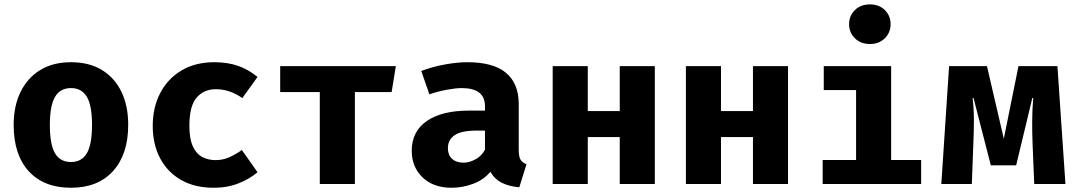

<svg xmlns="http://www.w3.org/2000/svg" viewBox="-20 -850 4963 887"><path d="M307.7 -562.6Q391.8 -562.6 450.8 -526.7Q509.7 -490.8 541 -425.9Q572.3 -361 572.3 -273.8Q572.3 -137.4 502.6 -60Q432.8 17.4 307.7 17.4Q182.6 17.4 112.8 -59Q43.1 -135.4 43.1 -272.8Q43.1 -359.5 74.6 -424.6Q106.2 -489.7 165.4 -526.2Q224.6 -562.6 307.7 -562.6ZM307.7 -443.1Q257.9 -443.1 234.1 -402.3Q210.3 -361.5 210.3 -272.8Q210.3 -182.6 234.1 -142.1Q257.9 -101.5 307.7 -101.5Q357.4 -101.5 381.3 -142.1Q405.1 -182.6 405.1 -273.8Q405.1 -362.1 381.3 -402.6Q357.4 -443.1 307.7 -443.1Z M975.9 -110.3Q1009.2 -110.3 1038.7 -123.3Q1068.2 -136.4 1097.4 -156.9L1169.7 -54.4Q1133.8 -23.6 1082.3 -3.1Q1030.8 17.4 967.2 17.4Q879.5 17.4 816.4 -18.7Q753.3 -54.9 719.5 -119.2Q685.6 -183.6 685.6 -268.7Q685.6 -353.8 720.3 -420.3Q754.9 -486.7 818.7 -524.6Q882.6 -562.6 970.3 -562.6Q1032.3 -562.6 1080.8 -545.4Q1129.2 -528.2 1169.7 -494.4L1099.5 -396.9Q1071.8 -416.4 1041 -427.2Q1010.3 -437.9 976.9 -437.9Q922.1 -437.9 888.5 -399.2Q854.9 -360.5 854.9 -268.7Q854.9 -208.7 870.8 -174.1Q886.7 -139.5 914.1 -124.9Q941.5 -110.3 975.9 -110.3Z M1808.7 -544.6 1789.2 -424.6H1619.5V0H1457.4V-424.6H1274.4V-544.6Z M2376.4 -156.9Q2376.4 -126.2 2384.9 -112.3Q2393.3 -98.5 2412.3 -91.3L2379 15.4Q2330.8 10.8 2297.7 -5.9Q2264.6 -22.6 2245.6 -56.4Q2214.4 -19 2165.6 -0.8Q2116.9 17.4 2066.2 17.4Q1982.1 17.4 1932.1 -30.5Q1882.1 -78.5 1882.1 -153.8Q1882.1 -242.6 1951.5 -290.8Q2021 -339 2147.2 -339H2220.5V-359.5Q2220.5 -443.1 2112.8 -443.1Q2086.7 -443.1 2045.6 -435.6Q2004.6 -428.2 1963.6 -414.4L1926.2 -522.1Q1979 -542.1 2036.2 -552.3Q2093.3 -562.6 2138.5 -562.6Q2260 -562.6 2318.2 -513.1Q2376.4 -463.6 2376.4 -370.3ZM2122.1 -98.5Q2148.2 -98.5 2176.9 -114.1Q2205.6 -129.7 2220.5 -158.5V-246.7H2180.5Q2112.8 -246.7 2081 -225.9Q2049.2 -205.1 2049.2 -165.1Q2049.2 -133.8 2068.5 -116.2Q2087.7 -98.5 2122.1 -98.5Z M2843.1 0V-216.9H2695.4V0H2533.3V-544.6H2695.4V-336.9H2843.1V-544.6H3005.1V0Z M3458.5 0V-216.9H3310.8V0H3148.7V-544.6H3310.8V-336.9H3458.5V-544.6H3620.5V0Z M3999 -829.7Q4041 -829.7 4067.7 -803.6Q4094.4 -777.4 4094.4 -738.5Q4094.4 -699.5 4067.7 -673.1Q4041 -646.7 3999 -646.7Q3956.4 -646.7 3929.5 -673.1Q3902.6 -699.5 3902.6 -738.5Q3902.6 -777.4 3929.5 -803.6Q3956.4 -829.7 3999 -829.7ZM4096.9 -544.6V-110.8H4235.4V0H3780.5V-110.8H3934.9V-433.8H3785.6V-544.6Z M4865.1 -544.6 4902.1 0H4757.9L4750.3 -185.6Q4748.2 -237.4 4748.5 -290.3Q4748.7 -343.1 4753.3 -397.4H4749.2L4674.4 -86.2H4557.4L4477.4 -397.4H4473.3Q4479.5 -344.1 4479.2 -290.8Q4479 -237.4 4476.4 -180L4469.7 0H4328.7L4364.6 -544.6H4539.5L4617.4 -209.2L4685.1 -544.6Z"/></svg>

Font: FiraCode Nerd Font Mono
Style: Bold
Weight: 700
Monospace: yes
Designer: Carrois Corporate, Edenspiekermann AG, Nikita Prokopov
Foundry: Carrois Corporate, Edenspiekermann AG, Nikita Prokopov
Version: Version 6.002;Nerd Fonts 3.3.0